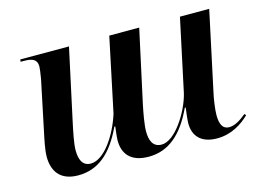

<svg xmlns="http://www.w3.org/2000/svg" viewBox="-79 -675 1113 824"><g transform="rotate(-15 477.5 -263.0)"><path d="M794 10C859 10 907 -23 939 -54L933 -61C908 -40 881 -23 856 -23C829 -23 816 -44 816 -87C816 -111 823 -160 829 -185L904 -536H774L705 -213C686 -136 617 -26 557 -26C517 -26 506 -59 506 -98C506 -127 516 -181 523 -214L593 -536H460L391 -208C365 -124 304 -26 242 -26C204 -26 193 -59 193 -98C193 -127 204 -179 211 -212L281 -536H65L63 -526H77C115 -526 136 -518 136 -486C136 -477 133 -456 129 -432L83 -212C76 -178 66 -135 66 -102C66 -43 94 9 177 9C265 9 329 -44 380 -153H384C382 -138 378 -105 378 -91C378 -37 406 10 490 10C579 10 643 -46 693 -153H697C695 -139 690 -99 690 -84C690 -30 721 10 794 10Z"/></g></svg>

Font: Noto Serif Display SemiBold
Style: Italic
Weight: 600
Italic angle: -12°
Designer: Monotype Design Team
Foundry: Monotype Imaging Inc.
Version: Version 2.009